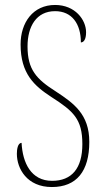

<svg xmlns="http://www.w3.org/2000/svg" viewBox="-20 -744 422 774"><path d="M189 10C289 10 340 -54 340 -172C340 -284 277 -328 204 -376C127 -425 91 -463 91 -557C91 -638 127 -699 202 -699C270 -699 306 -648 306 -573C317 -573 327 -584 327 -614C327 -664 283 -724 202 -724C113 -724 63 -653 63 -565C63 -447 118 -398 187 -353C276 -296 312 -264 312 -163C312 -65 269 -15 190 -15C105 -15 71 -88 67 -168C51 -168 48 -140 48 -124C48 -64 89 10 189 10Z"/></svg>

Font: Noto Serif Lao ExtraCondensed Thin
Style: Regular
Weight: 100
Width: 2
Designer: Monotype Design Team
Foundry: Monotype Imaging Inc.
Version: Version 2.003